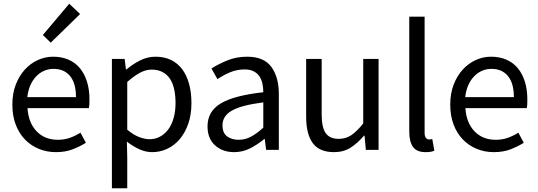

<svg xmlns="http://www.w3.org/2000/svg" viewBox="-20 -801 2876 1026"><path d="M279 12Q230 12 187.5 -5.5Q145 -23 113.5 -55.5Q82 -88 64 -135Q46 -182 46 -242Q46 -302 64.5 -349.5Q83 -397 113.5 -430Q144 -463 183 -480.5Q222 -498 264 -498Q310 -498 346.5 -482Q383 -466 407.5 -436Q432 -406 445 -364Q458 -322 458 -270Q458 -257 457.5 -244.5Q457 -232 455 -223H127Q132 -145 175.5 -99.5Q219 -54 289 -54Q324 -54 353.5 -64.5Q383 -75 410 -92L439 -38Q407 -18 368 -3Q329 12 279 12ZM126 -282H386Q386 -356 354.5 -394.5Q323 -433 266 -433Q240 -433 216.5 -423Q193 -413 174 -393.5Q155 -374 142.5 -346Q130 -318 126 -282ZM251 -573 209 -614 350 -781 408 -726Z M578 205V-486H646L653 -430H656Q689 -458 728.5 -478Q768 -498 811 -498Q858 -498 894 -480.5Q930 -463 954 -430.5Q978 -398 990.5 -352.5Q1003 -307 1003 -250Q1003 -188 986 -139.5Q969 -91 940 -57Q911 -23 873 -5.5Q835 12 793 12Q759 12 725.5 -3Q692 -18 658 -44L660 41V205ZM779 -57Q809 -57 834.5 -70.5Q860 -84 878.5 -108.5Q897 -133 907.5 -169Q918 -205 918 -250Q918 -290 911 -323Q904 -356 888.5 -379.5Q873 -403 848.5 -416Q824 -429 790 -429Q759 -429 727.5 -412Q696 -395 660 -363V-108Q693 -80 724 -68.5Q755 -57 779 -57Z M1231 12Q1170 12 1129.5 -24Q1089 -60 1089 -126Q1089 -206 1160 -248.5Q1231 -291 1387 -308Q1387 -331 1382.5 -353Q1378 -375 1367 -392Q1356 -409 1336.5 -419.5Q1317 -430 1287 -430Q1245 -430 1208 -414Q1171 -398 1142 -378L1110 -435Q1144 -457 1193 -477.5Q1242 -498 1301 -498Q1390 -498 1430 -443.5Q1470 -389 1470 -298V0H1402L1395 -58H1392Q1357 -29 1317 -8.5Q1277 12 1231 12ZM1255 -54Q1290 -54 1321 -70.5Q1352 -87 1387 -119V-254Q1326 -246 1284.5 -235Q1243 -224 1217.5 -209Q1192 -194 1180.5 -174.5Q1169 -155 1169 -132Q1169 -90 1194 -72Q1219 -54 1255 -54Z M1765 12Q1687 12 1651.5 -36Q1616 -84 1616 -178V-486H1699V-189Q1699 -120 1720.5 -89.5Q1742 -59 1790 -59Q1828 -59 1857 -78.5Q1886 -98 1921 -141V-486H2003V0H1935L1928 -76H1925Q1891 -36 1853.5 -12Q1816 12 1765 12Z M2254 12Q2207 12 2187 -16Q2167 -44 2167 -98V-712H2249V-92Q2249 -72 2256 -64Q2263 -56 2272 -56Q2276 -56 2279.5 -56Q2283 -56 2290 -58L2301 4Q2293 8 2282 10Q2271 12 2254 12Z M2619 12Q2570 12 2527.5 -5.5Q2485 -23 2453.5 -55.5Q2422 -88 2404 -135Q2386 -182 2386 -242Q2386 -302 2404.5 -349.5Q2423 -397 2453.5 -430Q2484 -463 2523 -480.5Q2562 -498 2604 -498Q2650 -498 2686.5 -482Q2723 -466 2747.5 -436Q2772 -406 2785 -364Q2798 -322 2798 -270Q2798 -257 2797.5 -244.5Q2797 -232 2795 -223H2467Q2472 -145 2515.5 -99.5Q2559 -54 2629 -54Q2664 -54 2693.5 -64.5Q2723 -75 2750 -92L2779 -38Q2747 -18 2708 -3Q2669 12 2619 12ZM2466 -282H2726Q2726 -356 2694.5 -394.5Q2663 -433 2606 -433Q2580 -433 2556.5 -423Q2533 -413 2514 -393.5Q2495 -374 2482.5 -346Q2470 -318 2466 -282Z"/></svg>

Font: Source Sans Pro
Style: Regular
Weight: 400
Designer: Paul D. Hunt
Foundry: Adobe Systems Incorporated
Version: Version 2.021;PS 2.000;hotconv 1.0.86;makeotf.lib2.5.63406